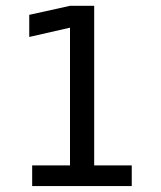

<svg xmlns="http://www.w3.org/2000/svg" viewBox="-20 -624 540 644"><path d="M87.9 -69.3H214.8V-531.2L78.1 -500V-574.2L214.8 -604.5H295.9V-69.3H421.9V0H87.9Z"/></svg>

Font: BabelStone Pseudographica
Style: Regular
Weight: 400
Designer: Andrew West
Foundry: BabelStone
Version: Version 16.0.0